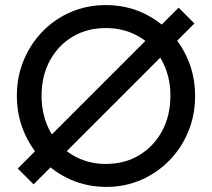

<svg xmlns="http://www.w3.org/2000/svg" viewBox="-20 -724 834 754"><path d="M681.5 -694 743.5 -631.8 111.8 0 49.8 -62.2ZM397.8 10Q323.8 10 259.9 -17.6Q196 -45.2 148 -94.4Q100 -143.5 73.1 -208.5Q46.2 -273.5 46.2 -348Q46.2 -422.8 73 -487.2Q99.8 -551.8 147.4 -600.6Q195 -649.5 258.4 -676.8Q321.8 -704 395.8 -704Q469.8 -704 533.2 -676.8Q596.8 -649.5 644.6 -600.6Q692.5 -551.8 719.4 -486.8Q746.2 -421.8 746.2 -347Q746.2 -272.5 719.5 -207.5Q692.8 -142.5 645.1 -93.9Q597.5 -45.2 534.2 -17.6Q471 10 397.8 10ZM395.8 -80.2Q470.2 -80.2 527.1 -114.8Q584 -149.2 616.6 -209.6Q649.2 -270 649.2 -348Q649.2 -406 630.5 -454.5Q611.8 -503 577.8 -538.9Q543.8 -574.8 497.6 -594.2Q451.5 -613.8 395.8 -613.8Q322 -613.8 265.1 -579.8Q208.2 -545.8 175.8 -485.9Q143.2 -426 143.2 -348Q143.2 -290 162 -240.6Q180.8 -191.2 214.4 -155.6Q248 -120 294.5 -100.1Q341 -80.2 395.8 -80.2Z"/></svg>

Font: Outfit Thin
Style: Regular
Weight: 100
Designer: Rodrigo Fuenzalida
Foundry: fragTYPE
Version: Version 1.000